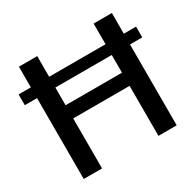

<svg xmlns="http://www.w3.org/2000/svg" viewBox="-155 -893 1087 1066"><g transform="rotate(-30 388.0 -360.0)"><path d="M569 -518.5H207.5V-405H569ZM764.5 -518.5H686V0H569V-320.5H207.5V0H90V-518.5H11.5V-587.5H90V-720H207.5V-587.5H569V-720H686V-587.5H764.5Z"/></g></svg>

Font: LatoLatin Semibold
Style: Regular
Weight: 600
Designer: Lukasz Dziedzic with Adam Twardoch and Botio Nikoltchev
Foundry: tyPoland Lukasz Dziedzic
Version: Version 2.015; 2015-08-06; http://www.latofonts.com/